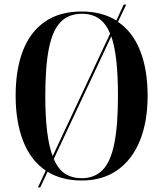

<svg xmlns="http://www.w3.org/2000/svg" viewBox="-20 -775 710 835"><path d="M179 -33Q113 -78 80.5 -162Q48 -246 48 -359Q48 -472 79.5 -554Q111 -636 175 -680.5Q239 -725 336 -725Q422 -725 486 -686L518 -755H529L493 -680Q557 -637 589.5 -554.5Q622 -472 622 -358Q622 -246 588.5 -163.5Q555 -81 491 -35.5Q427 10 335 10Q249 10 187 -28L155 40H145ZM459 -629Q440 -674 410 -694.5Q380 -715 336 -715Q279 -715 244 -679.5Q209 -644 193 -566Q177 -488 177 -358Q177 -180 209 -96ZM335 0Q391 0 426 -35.5Q461 -71 477 -150Q493 -229 493 -358Q493 -446 486 -510Q479 -574 464 -617L214 -84Q232 -40 262.5 -20Q293 0 335 0Z"/></svg>

Font: Noto Serif Display Condensed SemiBold
Style: Regular
Weight: 600
Width: 3
Designer: Monotype Design Team
Foundry: Monotype Imaging Inc.
Version: Version 2.009